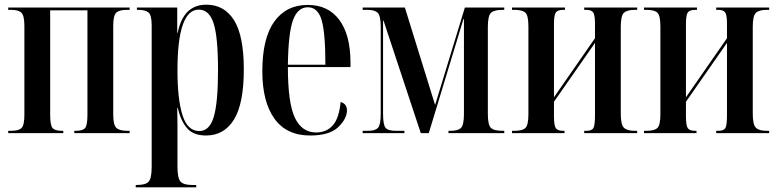

<svg xmlns="http://www.w3.org/2000/svg" viewBox="-20 -568 3315 819"><path d="M15 0H250V-10H245Q214 -10 204 -22Q194 -34 194 -79V-524H353V-79Q353 -35 343.5 -22.5Q334 -10 303 -10H297V0H533V-10H523Q489 -10 476 -23Q463 -36 463 -79V-458Q463 -502 476 -514Q489 -526 521 -526H533V-536H15V-526H27Q59 -526 71.5 -513.5Q84 -501 84 -457V-79Q84 -34 72 -22Q60 -10 27 -10H15Z M559 231H817V221H799Q763 221 750 206.5Q737 192 737 143V32Q737 -4 737 -38.5Q737 -73 736 -108H738Q752 -50 779 -20Q806 10 859 10Q936 10 978 -58Q1020 -126 1020 -272Q1020 -415 978.5 -481.5Q937 -548 860 -548Q762 -548 738 -428H736V-536H564V-526H571Q599 -526 613 -515Q627 -504 627 -460V143Q627 192 614.5 206.5Q602 221 564 221H559ZM830 -9Q780 -9 758.5 -76.5Q737 -144 737 -268Q737 -527 828 -527Q872 -527 891 -469Q910 -411 910 -268Q910 -131 892 -70Q874 -9 830 -9Z M1303 10Q1386 10 1423 -26Q1460 -62 1460 -97Q1460 -125 1433 -133Q1426 -62 1399 -32.5Q1372 -3 1328 -3Q1268 -3 1238 -65.5Q1208 -128 1208 -282H1475V-301Q1475 -419 1427.5 -483Q1380 -547 1293 -547Q1201 -547 1150 -476Q1099 -405 1099 -264Q1099 -134 1150.5 -62Q1202 10 1303 10ZM1208 -292Q1210 -428 1230 -482.5Q1250 -537 1293 -537Q1336 -537 1352 -482Q1368 -427 1368 -292Z M1527 0H1705V-10H1669Q1635 -10 1624.5 -23Q1614 -36 1614 -83V-480H1616L1775 0H1809L1957 -487H1959V-82Q1959 -36 1947 -23Q1935 -10 1902 -10H1893V0H2131V-10H2124Q2086 -10 2073.5 -23Q2061 -36 2061 -82V-453Q2061 -500 2074 -513Q2087 -526 2124 -526H2131V-536H1963L1836 -120L1707 -536H1527V-526H1547Q1579 -526 1591.5 -513Q1604 -500 1604 -454V-82Q1604 -36 1592.5 -23Q1581 -10 1550 -10H1527Z M2164 0H2388V-10H2382Q2359 -10 2351 -21Q2343 -32 2343 -72V-134L2518 -385V-75Q2518 -35 2511.5 -22.5Q2505 -10 2482 -10H2472V0H2698V-10H2688Q2654 -10 2641 -23.5Q2628 -37 2628 -83V-454Q2628 -500 2641 -513Q2654 -526 2688 -526H2698V-536H2472V-526H2481Q2503 -526 2510.5 -514.5Q2518 -503 2518 -468V-405L2343 -153V-466Q2343 -504 2351 -515Q2359 -526 2383 -526H2390V-536H2164V-526H2175Q2208 -526 2221 -514Q2234 -502 2234 -455V-81Q2234 -34 2221 -22Q2208 -10 2175 -10H2164Z M2727 0H2951V-10H2945Q2922 -10 2914 -21Q2906 -32 2906 -72V-134L3081 -385V-75Q3081 -35 3074.5 -22.5Q3068 -10 3045 -10H3035V0H3261V-10H3251Q3217 -10 3204 -23.5Q3191 -37 3191 -83V-454Q3191 -500 3204 -513Q3217 -526 3251 -526H3261V-536H3035V-526H3044Q3066 -526 3073.5 -514.5Q3081 -503 3081 -468V-405L2906 -153V-466Q2906 -504 2914 -515Q2922 -526 2946 -526H2953V-536H2727V-526H2738Q2771 -526 2784 -514Q2797 -502 2797 -455V-81Q2797 -34 2784 -22Q2771 -10 2738 -10H2727Z"/></svg>

Font: Noto Serif Display Condensed Semi
Style: Regular
Weight: 600
Width: 3
Designer: Monotype Design Team
Foundry: Monotype Imaging Inc.
Version: Version 1.900